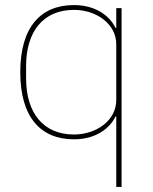

<svg xmlns="http://www.w3.org/2000/svg" viewBox="-20 -538 605 758"><path d="M439 200H460V-506H439V-428H436C415 -472 361 -518 272 -518C139 -518 60 -429 60 -253C60 -77 139 12 272 12C361 12 415 -34 436 -78H439ZM272 -7C151 -7 83 -92 83 -229V-277C83 -414 151 -499 272 -499C360 -499 439 -444 439 -363V-143C439 -62 360 -7 272 -7Z"/></svg>

Font: IBM Plex Thai Looped Thin
Style: Regular
Weight: 100
Designer: Mike Abbink, Paul van der Laan, Pieter van Rosmalen, Ben Mitchell, Mark Frömberg
Foundry: Bold Monday
Version: Version 1.0